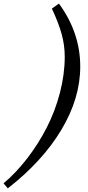

<svg xmlns="http://www.w3.org/2000/svg" viewBox="-135 -851 490 1065"><path d="M152.8 -803.2 191.9 -831.1Q310.1 -669.9 310.1 -481.9Q310.1 -305.7 205.3 -130.9Q100.6 43.9 -91.8 193.8L-115.2 166Q-44.4 106 16.8 26.4Q78.1 -53.2 124.5 -143.8Q170.9 -234.4 197.5 -336.7Q224.1 -439 224.1 -537.1Q224.1 -599.6 207 -661.9Q189.9 -724.1 152.8 -803.2Z"/></svg>

Font: Libre Baskerville
Style: Italic
Weight: 400
Designer: Pablo Impallari, Rodrigo Fuenzalida
Foundry: Pablo Impallari, Rodrigo Fuenzalida
Version: Version 1.000